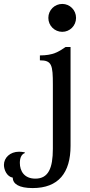

<svg xmlns="http://www.w3.org/2000/svg" viewBox="-180 -707 457 977"><path d="M179 -468H154C118 -443 89 -425 23 -425V-400C84 -400 89 -376 89 -276V50C89 149 66 202 0 202C-57 202 -79 163 -79 122C-79 97 -71 78 -54 72V68C-65 66 -75 65 -83 65C-129 65 -160 96 -160 132C-160 157 -145 192 -115 197C-115 229 -83 250 -14 250C118 250 179 172 179 35ZM66 -616C66 -576 98 -545 137 -545C175 -545 207 -576 207 -616C207 -656 175 -687 137 -687C98 -687 66 -656 66 -616Z"/></svg>

Font: Milonga
Style: Regular
Weight: 400
Designer: Pablo Impallari, Brenda Gallo, Rodrigo Fuenzalida
Foundry: Pablo Impallari, Brenda Gallo, Rodrigo Fuenzalida
Version: Version 1.000